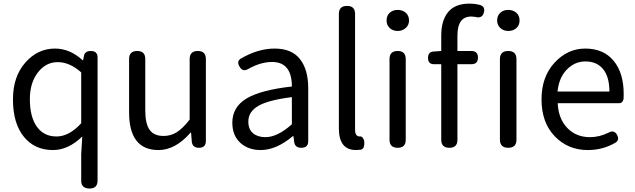

<svg xmlns="http://www.w3.org/2000/svg" viewBox="-20 -829 3561 1077"><path d="M527.3 -506.8V183.6Q527.3 228.5 482.4 228.5Q435.5 228.5 435.5 183.6V36.1L441.4 -63.5Q363.3 12.7 277.3 12.7Q173.8 12.7 113.3 -62.5Q52.7 -137.7 52.7 -271.5Q52.7 -399.4 122.1 -478Q191.4 -556.6 288.1 -556.6Q372.1 -556.6 443.4 -491.2H446.3L450.2 -511.7Q454.1 -543 489.3 -543Q527.3 -543 527.3 -506.8ZM435.5 -137.7V-422.9Q371.1 -480.5 303.7 -480.5Q237.3 -480.5 192.4 -422.4Q147.5 -364.3 147.5 -272.5Q147.5 -173.8 186.5 -118.7Q225.6 -63.5 296.9 -63.5Q368.2 -63.5 435.5 -137.7Z M1134.8 -498V-38.1Q1134.8 0 1095.7 0Q1058.6 0 1055.7 -36.1L1051.8 -85H1048.8Q963.9 12.7 869.1 12.7Q704.1 12.7 704.1 -199.2V-498Q704.1 -543 750 -543Q794.9 -543 794.9 -498V-210Q794.9 -134.8 819.3 -100.6Q843.8 -66.4 897.5 -66.4Q938.5 -66.4 971.7 -87.4Q1004.9 -108.4 1043.9 -158.2V-498Q1043.9 -543 1089.8 -543Q1134.8 -543 1134.8 -498Z M1709 -334V-37.1Q1709 0 1669.9 0Q1633.8 0 1629.9 -34.2L1626 -65.4H1623Q1529.3 12.7 1442.4 12.7Q1372.1 12.7 1327.6 -28.3Q1283.2 -69.3 1283.2 -140.6Q1283.2 -228.5 1362.8 -276.4Q1442.4 -324.2 1617.2 -343.8Q1617.2 -481.4 1505.9 -481.4Q1442.4 -481.4 1373 -442.4Q1340.8 -422.9 1323.2 -456.1Q1305.7 -485.4 1332 -501Q1427.7 -556.6 1520.5 -556.6Q1616.2 -556.6 1662.6 -497.6Q1709 -438.5 1709 -334ZM1617.2 -131.8V-284.2Q1484.4 -267.6 1428.7 -234.9Q1373 -202.1 1373 -147.5Q1373 -103.5 1399.4 -81.5Q1425.8 -59.6 1468.8 -59.6Q1536.1 -59.6 1617.2 -131.8Z M1971.7 -751V-101.6Q1971.7 -63.5 1998 -63.5H2000Q2007.8 -64.5 2014.2 -56.6Q2020.5 -48.8 2022.5 -40Q2025.4 -23.4 2021.5 -7.8Q2017.6 7.8 2003.9 10.7Q1988.3 12.7 1977.5 12.7Q1880.9 12.7 1880.9 -108.4V-751Q1880.9 -795.9 1926.8 -795.9Q1971.7 -795.9 1971.7 -751Z M2255.9 -498V-44.9Q2255.9 0 2210.9 0Q2165 0 2165 -44.9V-498Q2165 -543 2210.9 -543Q2255.9 -543 2255.9 -498ZM2274.4 -713.9Q2274.4 -688.5 2255.9 -671.9Q2237.3 -655.3 2210.9 -655.3Q2183.6 -655.3 2166 -671.9Q2148.4 -688.5 2148.4 -713.9Q2148.4 -741.2 2166 -757.3Q2183.6 -773.4 2210.9 -773.4Q2238.3 -773.4 2256.3 -757.3Q2274.4 -741.2 2274.4 -713.9Z M2624 -468.8H2545.9V-44.9Q2545.9 0 2501 0Q2455.1 0 2455.1 -44.9V-468.8H2415Q2380.9 -468.8 2380.9 -503.9Q2380.9 -539.1 2413.1 -540L2455.1 -543V-629.9Q2455.1 -714.8 2494.1 -761.7Q2533.2 -808.6 2612.3 -808.6Q2644.5 -808.6 2673.8 -800.8Q2703.1 -791 2694.3 -758.8Q2684.6 -722.7 2645.5 -734.4Q2629.9 -736.3 2623 -736.3Q2545.9 -736.3 2545.9 -628.9V-543H2624Q2661.1 -543 2661.1 -505.9Q2661.1 -468.8 2624 -468.8ZM2877 -497.1V-45.9Q2877 0 2831.1 0Q2784.2 0 2784.2 -45.9V-497.1Q2784.2 -543 2831.1 -543Q2877 -543 2877 -497.1ZM2894.5 -713.9Q2894.5 -687.5 2876.5 -671.4Q2858.4 -655.3 2831.1 -655.3Q2804.7 -655.3 2786.6 -671.9Q2768.6 -688.5 2768.6 -713.9Q2768.6 -741.2 2786.1 -757.3Q2803.7 -773.4 2831.1 -773.4Q2858.4 -773.4 2876.5 -757.3Q2894.5 -741.2 2894.5 -713.9Z M3478.5 -301.8Q3478.5 -284.2 3478 -275.9Q3477.5 -267.6 3471.2 -258.8Q3464.8 -250 3452.1 -250H3108.4Q3112.3 -163.1 3162.1 -111.3Q3211.9 -59.6 3289.1 -59.6Q3342.8 -59.6 3393.6 -85Q3424.8 -102.5 3441.4 -72.3Q3457 -43 3431.6 -28.3Q3361.3 12.7 3277.3 12.7Q3166 12.7 3091.8 -64.5Q3017.6 -141.6 3017.6 -271.5Q3017.6 -398.4 3090.8 -477.5Q3164.1 -556.6 3262.7 -556.6Q3365.2 -556.6 3421.9 -488.3Q3478.5 -419.9 3478.5 -301.8ZM3107.4 -315.4H3398.4Q3398.4 -397.5 3363.3 -440.9Q3328.1 -484.4 3263.7 -484.4Q3204.1 -484.4 3159.7 -439Q3115.2 -393.6 3107.4 -315.4Z"/></svg>

Font: GenSenMaruGothic TW TTF Regular
Style: Regular
Weight: 400
Version: Version 1.301